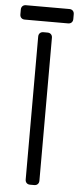

<svg xmlns="http://www.w3.org/2000/svg" viewBox="-57 -847 364 878"><g transform="rotate(5 125.5 -408.0)"><path d="M116 0Q106 0 100 -6Q94 -12 94 -22V-678Q94 -688 100 -694Q106 -700 116 -700H135Q145 -700 151 -694Q157 -688 157 -678V-22Q157 -12 151 -6Q145 0 135 0ZM26 -750Q16 -750 10 -756Q4 -762 4 -772V-794Q4 -804 10 -810Q16 -816 26 -816H225Q235 -816 241 -810Q247 -804 247 -794V-772Q247 -762 241 -756Q235 -750 225 -750Z"/></g></svg>

Font: Rubik Light
Style: Regular
Weight: 300
Designer: Hubert and Fischer
Foundry: Hubert and Fischer
Version: Version 2.300;gftools[0.9.30]